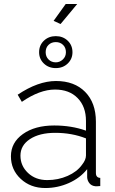

<svg xmlns="http://www.w3.org/2000/svg" viewBox="-20 -937 577 967"><path d="M285 -816 250 -832 311 -917H369ZM345 -674Q345 -640 321 -617Q297 -594 261 -594Q225 -594 201 -617Q177 -640 177 -674Q177 -709 201 -732Q225 -755 261 -755Q297 -755 321 -732Q345 -709 345 -674ZM210 -674Q210 -652 224.5 -637.5Q239 -623 261 -623Q281 -623 296.5 -637.5Q312 -652 312 -674Q312 -697 297.5 -711Q283 -725 261 -725Q239 -725 224.5 -711Q210 -697 210 -674ZM35 -150Q35 -219 95.5 -262Q156 -305 253 -305Q340 -305 413 -279V-328Q413 -400 371 -443Q329 -486 257 -486Q180 -486 90 -424L69 -460Q172 -529 262 -529Q355 -529 409 -474Q463 -419 463 -324V-66Q463 -42 485 -41V0Q463 2 460 1Q441 -1 430.5 -14Q420 -27 419 -44V-85Q383 -40 326.5 -15Q270 10 208 10Q134 10 84.5 -36Q35 -82 35 -150ZM393 -107Q413 -132 413 -154V-240Q342 -268 258 -268Q179 -268 131 -236.5Q83 -205 83 -153Q83 -102 121 -66Q159 -30 218 -30Q273 -30 320.5 -51Q368 -72 393 -107Z"/></svg>

Font: Raleway-v4020 Light
Style: Regular
Weight: 300
Designer: Matt McInerney, Pablo Impallari, Rodrigo Fuenzalida
Foundry: Matt McInerney, Pablo Impallari, Rodrigo Fuenzalida
Version: Version 4.020;PS 004.020;hotconv 1.0.88;makeotf.lib2.5.64775